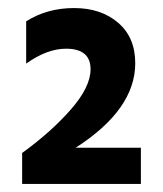

<svg xmlns="http://www.w3.org/2000/svg" viewBox="-20 -849 405 477"><path d="M330 -392H35V-469Q107 -521 156 -577Q205 -633 205 -677Q205 -728 144 -728Q97 -728 45 -691V-796Q97 -829 164 -829Q231 -829 273.5 -792.5Q316 -756 316 -692Q316 -577 168 -482H330Z"/></svg>

Font: Hind Mysuru
Style: Bold
Weight: 700
Designer: Manushi Parikh, Hitesh Malaviya
Foundry: Indian Type Foundry
Version: Version 0.703;PS 1.0;hotconv 1.0.86;makeotf.lib2.5.63406